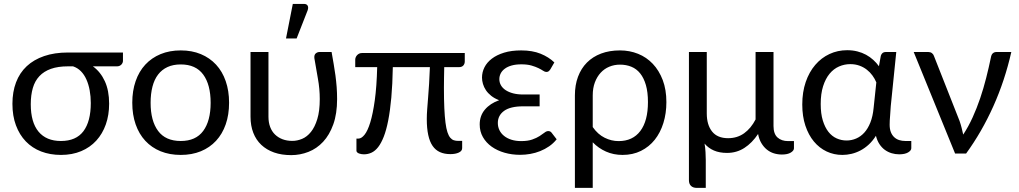

<svg xmlns="http://www.w3.org/2000/svg" viewBox="-20 -766 5082 958"><path d="M319 -435Q269.5 -435 234.2 -422.5Q199 -410 176.5 -386Q154 -362 143.8 -326.8Q133.5 -291.5 133.5 -246Q133.5 -156 172.2 -109.2Q211 -62.5 284 -62.5Q359.5 -62.5 396.2 -111.2Q433 -160 433 -252Q433 -285 427.5 -315Q422 -345 411.2 -369.2Q400.5 -393.5 383.8 -410.5Q367 -427.5 344.5 -435ZM593.5 -504V-462Q593.5 -457.5 591.5 -452.8Q589.5 -448 585.8 -444Q582 -440 576.5 -437.5Q571 -435 564 -435H443.5Q482 -407 503.2 -360.5Q524.5 -314 524.5 -248.5Q524.5 -192 508 -145.2Q491.5 -98.5 460.5 -64.5Q429.5 -30.5 385 -11.8Q340.5 7 284.5 7Q230 7 185.2 -10.2Q140.5 -27.5 108.8 -60.5Q77 -93.5 59.5 -140.8Q42 -188 42 -248Q42 -307.5 60 -355Q78 -402.5 113.2 -435.5Q148.5 -468.5 200.2 -486.2Q252 -504 319 -504Z M882 -514.5Q937.5 -514.5 982 -496Q1026.5 -477.5 1058 -443.5Q1089.5 -409.5 1106.2 -361.2Q1123 -313 1123 -253.5Q1123 -193.5 1106.2 -145.5Q1089.5 -97.5 1058 -63.5Q1026.5 -29.5 982 -11.2Q937.5 7 882 7Q826 7 781.2 -11.2Q736.5 -29.5 705 -63.5Q673.5 -97.5 656.8 -145.5Q640 -193.5 640 -253.5Q640 -313 656.8 -361.2Q673.5 -409.5 705 -443.5Q736.5 -477.5 781.2 -496Q826 -514.5 882 -514.5ZM882 -62.5Q957 -62.5 994 -112.8Q1031 -163 1031 -253Q1031 -343.5 994 -394Q957 -444.5 882 -444.5Q844 -444.5 815.8 -431.5Q787.5 -418.5 768.8 -394Q750 -369.5 740.8 -333.8Q731.5 -298 731.5 -253Q731.5 -163 768.8 -112.8Q806 -62.5 882 -62.5Z M1634.5 -506.5Q1640 -475 1645 -446.2Q1650 -417.5 1653.8 -389.2Q1657.5 -361 1659.8 -332Q1662 -303 1662 -271.5Q1662 -198.5 1643 -145.5Q1624 -92.5 1592.2 -58.5Q1560.5 -24.5 1519 -8.2Q1477.5 8 1433 8Q1385 8 1347.5 -5.2Q1310 -18.5 1283.8 -43.2Q1257.5 -68 1243.8 -103.5Q1230 -139 1230 -183.5V-506.5H1319.5V-183.5Q1319.5 -155 1328 -132.5Q1336.5 -110 1352.2 -94.8Q1368 -79.5 1389.8 -71.2Q1411.5 -63 1438.5 -63Q1463 -63 1487.5 -73.2Q1512 -83.5 1531.5 -107.8Q1551 -132 1563.2 -172Q1575.5 -212 1575.5 -271.5Q1575.5 -323 1566.2 -373.8Q1557 -424.5 1548.5 -476Q1547 -492.5 1555.5 -499.5Q1564 -506.5 1573.5 -506.5ZM1407 -574 1441 -746.5H1496.5Q1510 -746.5 1515 -737.8Q1520 -729 1515 -714.5L1460 -574Z M2299 -459.5Q2299 -447.5 2291.8 -439.2Q2284.5 -431 2270 -431H2196.5Q2196 -402.5 2195.5 -378Q2195 -353.5 2195 -328.5Q2195 -269 2197 -226.2Q2199 -183.5 2202.8 -154Q2206.5 -124.5 2212.5 -106.5Q2218.5 -88.5 2226.5 -79Q2234.5 -69.5 2244.5 -66.2Q2254.5 -63 2267 -63H2286V-27Q2286 -12.5 2269.2 -4.8Q2252.5 3 2227 3Q2197.5 3 2175.2 -7Q2153 -17 2138.5 -38Q2124 -59 2116.8 -92.2Q2109.5 -125.5 2109.5 -172Q2109.5 -194.5 2111.5 -220.8Q2113.5 -247 2116 -278.5Q2118.5 -310 2121 -347.8Q2123.5 -385.5 2125 -431H1940Q1938.5 -345 1932.5 -279Q1926.5 -213 1917 -164.8Q1907.5 -116.5 1894.8 -84Q1882 -51.5 1866.8 -32Q1851.5 -12.5 1833.5 -4.2Q1815.5 4 1796 4Q1790 4 1783.5 3Q1777 2 1771.2 -0.2Q1765.5 -2.5 1762 -6Q1758.5 -9.5 1758.5 -14V-74.5H1768.5Q1783.5 -74.5 1799 -93.8Q1814.5 -113 1827.5 -155.2Q1840.5 -197.5 1850 -265.5Q1859.5 -333.5 1862 -431H1752.5V-468.5Q1752.5 -474 1754.8 -479.8Q1757 -485.5 1761.5 -490.5Q1766 -495.5 1772.2 -498.5Q1778.5 -501.5 1787 -501.5H2299Z M2757.5 -71Q2741 -50.5 2720 -36Q2699 -21.5 2675.2 -12Q2651.5 -2.5 2626 2Q2600.5 6.5 2575.5 6.5Q2534 6.5 2497.5 -4Q2461 -14.5 2433.2 -34.2Q2405.5 -54 2389.5 -82Q2373.5 -110 2373.5 -145Q2373.5 -188.5 2399.5 -219.2Q2425.5 -250 2470.5 -266Q2447 -275 2430.8 -288Q2414.5 -301 2404.5 -316Q2394.5 -331 2389.8 -347.2Q2385 -363.5 2385 -379Q2385 -405.5 2397.2 -430Q2409.5 -454.5 2434 -473.2Q2458.5 -492 2495 -503.2Q2531.5 -514.5 2580.5 -514.5Q2636.5 -514.5 2677.2 -498Q2718 -481.5 2746 -454.5L2726 -420Q2720.5 -412 2716.2 -409.5Q2712 -407 2705.5 -407Q2699 -407 2690 -413Q2681 -419 2666.8 -426Q2652.5 -433 2631.8 -439Q2611 -445 2581.5 -445Q2553.5 -445 2533 -439.2Q2512.5 -433.5 2498.8 -423.2Q2485 -413 2478.2 -399.5Q2471.5 -386 2471.5 -371Q2471.5 -354.5 2479.5 -340.5Q2487.5 -326.5 2503 -316.2Q2518.5 -306 2540.5 -300.2Q2562.5 -294.5 2590.5 -294.5H2672.5V-235.5H2590.5Q2526.5 -235.5 2495.2 -212.8Q2464 -190 2464 -152.5Q2464 -133 2472 -116.5Q2480 -100 2495.2 -87.8Q2510.5 -75.5 2532 -68.8Q2553.5 -62 2580.5 -62Q2613.5 -62 2635.5 -69.8Q2657.5 -77.5 2672.2 -87Q2687 -96.5 2696.8 -104.2Q2706.5 -112 2715.5 -112Q2726.5 -112 2732.5 -103.5Z M2937.5 -132Q2963 -95.5 2996.8 -78.8Q3030.5 -62 3066.5 -62Q3137 -62 3175 -112.5Q3213 -163 3213 -256.5Q3213 -306 3202.8 -341.5Q3192.5 -377 3174.2 -399.8Q3156 -422.5 3130.2 -433Q3104.5 -443.5 3073.5 -443.5Q3045 -443.5 3020.2 -433.2Q2995.5 -423 2977.2 -403.2Q2959 -383.5 2948.2 -355Q2937.5 -326.5 2937.5 -290ZM2848.5 -290Q2848.5 -341.5 2864 -383Q2879.5 -424.5 2908.5 -453.8Q2937.5 -483 2979.2 -498.8Q3021 -514.5 3073.5 -514.5Q3121.5 -514.5 3163.8 -497.5Q3206 -480.5 3237.2 -447.5Q3268.5 -414.5 3286.8 -366.5Q3305 -318.5 3305 -256.5Q3305 -200.5 3290 -152.2Q3275 -104 3247 -68.8Q3219 -33.5 3178.2 -13.2Q3137.5 7 3086.5 7Q3041 7 3003.5 -9.8Q2966 -26.5 2937.5 -56V171.5H2848.5Z M3941.5 -62V-26Q3941.5 -14.5 3925.8 -4.8Q3910 5 3881.5 5Q3860.5 5 3841.2 -1Q3822 -7 3806.2 -19.8Q3790.5 -32.5 3779 -51.8Q3767.5 -71 3762.5 -97.5Q3732.5 -52.5 3694 -27.8Q3655.5 -3 3607.5 -3Q3570 -3 3542.2 -15Q3514.5 -27 3495.5 -49.5Q3499 -28.5 3500.2 -7.2Q3501.5 14 3501.5 32V171.5H3457Q3438 171.5 3427.8 161.5Q3417.5 151.5 3417.5 133.5V-506.5H3506.5V-200Q3506.5 -143 3533 -109.8Q3559.5 -76.5 3613 -76.5Q3658.5 -76.5 3692.8 -101Q3727 -125.5 3750 -170V-506.5H3839.5V-137Q3839.5 -98 3859.5 -80Q3879.5 -62 3912.5 -62Z M4352.5 -355Q4345 -373 4333.2 -389.2Q4321.5 -405.5 4305.2 -418.2Q4289 -431 4268.2 -438.5Q4247.5 -446 4222.5 -446Q4193 -446 4166.2 -434.2Q4139.5 -422.5 4119.2 -398Q4099 -373.5 4087 -336Q4075 -298.5 4075 -247Q4075 -199 4085.5 -164.8Q4096 -130.5 4113.5 -108.2Q4131 -86 4154.5 -75.5Q4178 -65 4204 -65Q4229 -65 4251.8 -74.8Q4274.5 -84.5 4292.5 -104.2Q4310.5 -124 4322.8 -154.8Q4335 -185.5 4339 -227.5ZM4527 -62.5V-26.5Q4527 -15 4511 -5.5Q4495 4 4466.5 4Q4447 4 4428.8 -1.5Q4410.5 -7 4395 -18.2Q4379.5 -29.5 4368 -47Q4356.5 -64.5 4350.5 -88.5Q4334.5 -63 4315 -45Q4295.5 -27 4273.8 -15.5Q4252 -4 4229 1.5Q4206 7 4183 7Q4141 7 4104.5 -10.2Q4068 -27.5 4041 -60Q4014 -92.5 3998.5 -139Q3983 -185.5 3983 -244.5Q3983 -306.5 4000.2 -356.8Q4017.5 -407 4047.8 -442.2Q4078 -477.5 4118.8 -496.5Q4159.5 -515.5 4207 -515.5Q4234 -515.5 4257.8 -509.5Q4281.5 -503.5 4301.2 -492.8Q4321 -482 4337.2 -467.2Q4353.5 -452.5 4365.5 -435.5L4375 -488Q4381 -506.5 4399 -506.5H4452L4424.5 -236Q4423.5 -211.5 4421.2 -187.8Q4419 -164 4419 -144Q4419 -122 4425 -106.8Q4431 -91.5 4441.8 -81.5Q4452.5 -71.5 4466.8 -67Q4481 -62.5 4497.5 -62.5Z M5026 -506.5Q4994 -364.5 4936.5 -236.2Q4879 -108 4800.5 0H4745.5L4539 -506.5H4612Q4622.5 -506.5 4629.8 -501Q4637 -495.5 4639.5 -488L4768 -162Q4774 -144.5 4778.2 -127.8Q4782.5 -111 4786 -94.5Q4812 -134 4833 -180.2Q4854 -226.5 4870.8 -276Q4887.5 -325.5 4900.5 -376.8Q4913.5 -428 4924 -478.5Q4926.5 -494 4934 -500.2Q4941.5 -506.5 4951.5 -506.5Z"/></svg>

Font: Lato-Regular
Style: Regular
Weight: 400
Designer: Lukasz Dziedzic with Adam Twardoch and Botio Nikoltchev
Foundry: tyPoland Lukasz Dziedzic
Version: Version 2.015; 2015-08-06; http://www.latofonts.com/